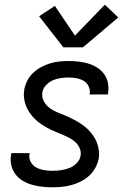

<svg xmlns="http://www.w3.org/2000/svg" viewBox="-20 -787 540 815"><path d="M203 8Q180 8 158 5.5Q136 3 115 -3Q94 -9 76 -20Q58 -31 45.5 -47.5Q33 -64 28 -85.5Q23 -107 27 -130Q27 -132 27.5 -133.5Q28 -135 28 -137H106Q106 -136 106 -135Q106 -134 105 -133Q102 -115 110.5 -99.5Q119 -84 134 -76Q149 -68 166.5 -65Q184 -62 203 -62Q220 -62 238 -64.5Q256 -67 273.5 -73.5Q291 -80 305 -94Q319 -108 322 -126Q325 -144 317.5 -159.5Q310 -175 298 -185.5Q286 -196 271 -203.5Q256 -211 240 -217.5Q224 -224 209 -230.5Q194 -237 179.5 -245Q165 -253 151.5 -262.5Q138 -272 126.5 -283.5Q115 -295 105.5 -309Q96 -323 90 -338.5Q84 -354 82 -371Q80 -388 83 -406Q86 -425 95.5 -444Q105 -463 120.5 -477.5Q136 -492 154.5 -502Q173 -512 192.5 -518Q212 -524 232 -526Q252 -528 271 -528Q293 -528 314.5 -525.5Q336 -523 355.5 -517Q375 -511 392.5 -500Q410 -489 422 -472.5Q434 -456 438 -435Q442 -414 439 -392Q439 -391 438.5 -389Q438 -387 438 -386H360Q360 -386 360 -387Q360 -388 361 -389Q363 -406 356 -421Q349 -436 335 -444Q321 -452 304.5 -455Q288 -458 271 -458Q254 -458 237 -455.5Q220 -453 204 -446Q188 -439 175 -425Q162 -411 160 -395Q157 -377 164 -361.5Q171 -346 183 -335Q195 -324 210 -316.5Q225 -309 241 -303Q257 -297 272 -290Q287 -283 301.5 -275Q316 -267 329.5 -257.5Q343 -248 354.5 -236.5Q366 -225 375.5 -211.5Q385 -198 391 -182.5Q397 -167 399.5 -149.5Q402 -132 399 -114Q395 -94 385 -75Q375 -56 359 -41.5Q343 -27 323.5 -17Q304 -7 283.5 -1.5Q263 4 243 6Q223 8 203 8ZM249 -586 146 -718 213 -762 298 -636 425 -767 482 -713 332 -586Z"/></svg>

Font: Iosevka SS04
Style: Italic
Weight: 400
Italic angle: -9°
Monospace: yes
Designer: Belleve Invis
Foundry: Belleve Invis
Version: Version 19.0.0; ttfautohint (v1.8.4)